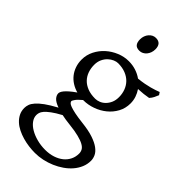

<svg xmlns="http://www.w3.org/2000/svg" viewBox="-277 -730 1042 1042"><g transform="rotate(45 244.0 -209.0)"><path d="M336.9 -293Q336.9 -318.8 328.4 -342Q319.8 -365.2 303 -382.6Q286.1 -399.9 261 -409.9Q235.8 -419.9 203.1 -419.9Q190.9 -419.9 176 -413.6Q161.1 -407.2 147.9 -395Q134.8 -382.8 126 -364.3Q117.2 -345.7 117.2 -321.8Q117.2 -295.9 125.2 -272.7Q133.3 -249.5 149.7 -232.4Q166 -215.3 191.2 -205.3Q216.3 -195.3 251 -195.3Q265.1 -195.3 280.5 -201.4Q295.9 -207.5 308.3 -220Q320.8 -232.4 328.9 -250.5Q336.9 -268.6 336.9 -293ZM252.9 2Q234.4 0 218.8 -2.4Q203.1 -4.9 189.5 -7.8Q154.3 11.2 134 26.4Q113.8 41.5 103.5 53.5Q93.3 65.4 90.6 75.2Q87.9 85 87.9 92.8Q87.9 113.3 101.6 131.6Q115.2 149.9 138.2 163.3Q161.1 176.8 191.4 184.8Q221.7 192.9 254.9 192.9Q287.6 192.9 314.5 184.1Q341.3 175.3 360.4 159.9Q379.4 144.5 389.9 123.3Q400.4 102.1 400.4 76.7Q400.4 63 394 51.5Q387.7 40 371.1 30.8Q354.5 21.5 325.9 14.2Q297.4 6.8 252.9 2ZM405.3 -313Q405.3 -275.4 388.4 -244.4Q371.6 -213.4 344.2 -191.2Q316.9 -168.9 282.2 -156.5Q247.6 -144 211.9 -144H210Q186.5 -124.5 177.7 -111.6Q168.9 -98.6 168.9 -95.7Q168.9 -89.8 174.1 -84.2Q179.2 -78.6 193.1 -73.5Q207 -68.4 231.4 -63.2Q255.9 -58.1 293.9 -53.7Q347.2 -47.9 381.8 -36.1Q416.5 -24.4 437 -9Q457.5 6.3 465.6 23.9Q473.6 41.5 473.6 58.6Q473.6 85.4 463.4 109.6Q453.1 133.8 435.5 154.3Q418 174.8 394 191.4Q370.1 208 342.8 219.7Q315.4 231.4 286.1 237.8Q256.8 244.1 228 244.1Q205.1 244.1 180.7 241Q156.2 237.8 132.3 231Q108.4 224.1 87.2 213.6Q65.9 203.1 49.8 188.2Q33.7 173.3 24.2 154.5Q14.6 135.7 14.6 111.8Q14.6 99.1 19.3 85.2Q23.9 71.3 38.1 55.2Q52.2 39.1 77.6 20.5Q103 2 145 -20.5Q113.3 -31.7 101.1 -45.9Q88.9 -60.1 88.9 -74.7Q88.9 -78.6 91.3 -85.2Q93.8 -91.8 101.3 -101.3Q108.9 -110.8 122.8 -123Q136.7 -135.3 159.2 -150.9Q134.3 -157.7 114 -170.7Q93.8 -183.6 79.3 -201.9Q64.9 -220.2 56.9 -243.4Q48.8 -266.6 48.8 -293.9Q48.8 -329.6 64.9 -361.6Q81.1 -393.6 107.4 -417.2Q133.8 -440.9 167.5 -454.8Q201.2 -468.8 236.8 -468.8Q266.1 -468.8 291.7 -460.4Q317.4 -452.1 338.4 -437Q363.8 -439.5 384.3 -443.4Q404.8 -447.3 421.1 -451.7Q437.5 -456.1 450.2 -460.4Q462.9 -464.8 473.1 -468.8L482.9 -454.1Q477.1 -440.4 471.7 -429Q466.3 -417.5 455.1 -405.3Q436.5 -401.9 418.7 -399.9Q400.9 -397.9 378.4 -397Q391.1 -378.4 398.2 -357.4Q405.3 -336.4 405.3 -313ZM293 -615.7Q293 -602.1 288.6 -589.8Q284.2 -577.6 276.6 -568.6Q269 -559.6 258.8 -554.2Q248.5 -548.8 236.3 -548.8Q214.4 -548.8 204.8 -561Q195.3 -573.2 195.3 -595.7Q195.3 -609.4 199.7 -621.6Q204.1 -633.8 211.9 -642.8Q219.7 -651.9 229.7 -657Q239.7 -662.1 251.5 -662.1Q293 -662.1 293 -615.7Z"/></g></svg>

Font: Gentium Plus Phon
Style: Regular
Weight: 400
Designer: J. Victor Gaultney, Annie Olsen, Iska Routamaa, Becca Hirsbrunner
Foundry: SIL International
Version: Version 5.000